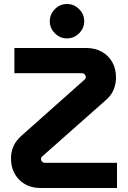

<svg xmlns="http://www.w3.org/2000/svg" viewBox="-20 -940 640 960"><path d="M184 0Q117 0 76 -41.5Q35 -83 35 -148Q35 -180 47 -208Q59 -236 87 -261L404 -543Q406 -545 407.5 -548Q409 -551 409 -555Q409 -560 406 -564.5Q403 -569 399 -571.5Q395 -574 390 -574H52V-700H411Q456 -700 489.5 -681Q523 -662 541.5 -629Q560 -596 560 -552Q560 -521 548.5 -492.5Q537 -464 511 -441L190 -157Q189 -156 187.5 -154Q186 -152 185.5 -150Q185 -148 185 -145Q185 -140 187.5 -135.5Q190 -131 194.5 -128.5Q199 -126 204 -126H565V0ZM315 -748Q280 -748 254.5 -773.5Q229 -799 229 -834Q229 -869 254.5 -894.5Q280 -920 315 -920Q350 -920 375.5 -894.5Q401 -869 401 -834Q401 -799 375.5 -773.5Q350 -748 315 -748Z"/></svg>

Font: MuseoModerno Thin SemiBold
Style: Regular
Weight: 600
Version: Version 1.003